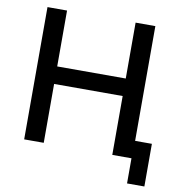

<svg xmlns="http://www.w3.org/2000/svg" viewBox="-91 -795 966 1015"><g transform="rotate(10 392.5 -287.5)"><path d="M661 -710V-94H751V135H658V0H555V-316H187V0H82V-710H187V-410H555V-710Z"/></g></svg>

Font: Rising Sun Medium
Style: Regular
Weight: 500
Designer: Matt McInerney, Pablo Impallari, Rodrigo Fuenzalida (Raleway font), Stephen Hutchings (Greek), Cristiano Sobral (main ch
Foundry: The Rising Sun Project Authors
Version: Version 4.327; ttfautohint (v1.8.4.7-5d5b-dirty)